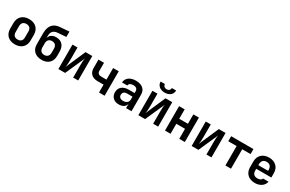

<svg xmlns="http://www.w3.org/2000/svg" viewBox="176 -2259 5648 3743"><g transform="rotate(30 3000.0 -387.5)"><path d="M300 9C441 9 530 -76 530 -211V-339C530 -474 441 -559 300 -559C159 -559 70 -474 70 -339V-211C70 -76 159 9 300 9ZM300 -100C234 -100 195 -137 195 -207V-343C195 -413 234 -450 300 -450C366 -450 405 -413 405 -343V-207C405 -137 366 -100 300 -100Z M900 10C1041 12 1129 -74 1129 -208V-302C1129 -434 1060 -516 932 -516C847 -516 789 -475 775 -404V-460C775 -548 821 -598 909 -605L1099 -619V-740L892 -724C747 -713 671 -621 671 -460V-208C671 -74 759 8 900 10ZM900 -99C835 -99 796 -140 796 -208V-302C796 -370 835 -411 900 -411C965 -411 1004 -370 1004 -302V-208C1004 -140 965 -99 900 -99Z M1277 0H1429L1623 -437C1611 -394 1610 -326 1610 -267V0H1723V-550H1571L1376 -102C1389 -151 1390 -224 1390 -284V-550H1277Z M2192 0H2318V-550H2192V-290H2074C2019 -290 1987 -318 1987 -366V-550H1862V-360C1862 -245 1934 -177 2055 -177H2192Z M2639 10C2731 10 2792 -33 2801 -103V0H2923V-373C2923 -491 2842 -560 2702 -560C2570 -560 2487 -493 2482 -394H2602C2605 -436 2642 -459 2701 -459C2765 -459 2798 -429 2798 -376V-337H2664C2536 -337 2458 -269 2458 -162C2458 -59 2527 10 2639 10ZM2679 -92C2617 -92 2581 -124 2581 -174C2581 -222 2615 -256 2670 -256H2798V-191C2798 -131 2752 -92 2679 -92Z M3300 -637C3405 -637 3475 -696 3475 -785H3378C3378 -741 3347 -712 3300 -712C3254 -712 3222 -741 3222 -785H3125C3125 -696 3196 -637 3300 -637ZM3077 0H3229L3423 -437C3411 -394 3410 -326 3410 -267V0H3523V-550H3371L3176 -102C3189 -151 3190 -224 3190 -284V-550H3077Z M3677 0H3802V-225H3998V0H4123V-550H3998V-338H3802V-550H3677Z M4277 0H4429L4623 -437C4611 -394 4610 -326 4610 -267V0H4723V-550H4571L4376 -102C4389 -151 4390 -224 4390 -284V-550H4277Z M5037 0H5163V-437H5351V-550H4849V-437H5037Z M5701 10C5818 10 5906 -52 5924 -146H5800C5793 -112 5753 -93 5701 -93C5630 -93 5590 -132 5590 -206V-244H5930V-344C5930 -474 5840 -560 5701 -560C5561 -560 5470 -474 5470 -340V-210C5470 -76 5561 10 5701 10ZM5590 -344C5590 -420 5628 -464 5701 -464C5772 -464 5810 -421 5810 -345V-326L5590 -325Z"/></g></svg>

Font: JetBrains Mono
Style: Bold
Weight: 558
Monospace: yes
Designer: Philipp Nurullin, Konstantin Bulenkov
Foundry: JetBrains
Version: Version 2.305